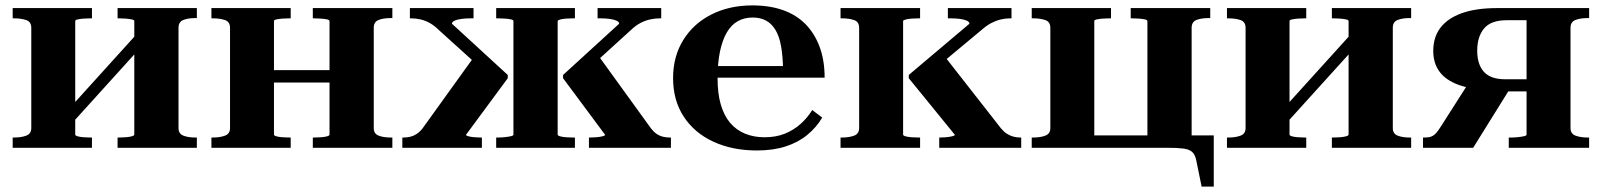

<svg xmlns="http://www.w3.org/2000/svg" viewBox="-20 -548 5940 712"><path d="M96 -73V-445Q96 -467 77.5 -473.5Q59 -480 32 -480H27V-518H321V-480H316Q303 -480 290 -479Q277 -478 268 -476Q259 -474 259 -470V-49Q259 -45 268 -42.5Q277 -40 290 -39Q303 -38 316 -38H321V0H27V-38H32Q59 -38 77.5 -45Q96 -52 96 -73ZM478 -49V-470Q478 -474 468.5 -476Q459 -478 446 -479Q433 -480 421 -480H416V-518H710V-481H704Q678 -481 660 -474Q642 -467 642 -445V-73Q642 -52 660 -45Q678 -38 704 -38H710V0H416V-38H421Q433 -38 446 -39Q459 -40 468.5 -42.5Q478 -45 478 -49ZM257 -102 222 -129 480 -414 515 -387Z M833 -73V-445Q833 -467 814.5 -473.5Q796 -480 769 -480H764V-518H1058V-480H1053Q1040 -480 1027 -479Q1014 -478 1005 -476Q996 -474 996 -470V-49Q996 -45 1005 -42.5Q1014 -40 1027 -39Q1040 -38 1053 -38H1058V0H764V-38H769Q796 -38 814.5 -45Q833 -52 833 -73ZM1202 -49V-469Q1202 -474 1193 -476Q1184 -478 1170.5 -479Q1157 -480 1145 -480H1140V-518H1435V-481H1429Q1402 -481 1384 -474Q1366 -467 1366 -445V-73Q1366 -52 1384 -45Q1402 -38 1429 -38H1435V0H1140V-38H1145Q1157 -38 1170.5 -39Q1184 -40 1193 -42.5Q1202 -45 1202 -49ZM938 -242V-288H1262V-242Z M2468 0H2164V-38H2168Q2178 -38 2191 -39Q2204 -40 2214 -42.5Q2224 -45 2224 -48L2068 -258V-270L2276 -460Q2276 -467 2266 -471.5Q2256 -476 2240 -478Q2224 -480 2207 -480H2196V-518H2432V-480H2427Q2409 -480 2391 -476Q2373 -472 2355.5 -463Q2338 -454 2320 -437L2164 -295L2198 -343L2394 -72Q2404 -59 2415 -51.5Q2426 -44 2438.5 -41Q2451 -38 2464 -38H2468ZM1472 0V-38H1477Q1490 -38 1502 -41Q1514 -44 1525.5 -51.5Q1537 -59 1547 -72L1742 -343L1764 -295L1607 -437Q1591 -453 1574 -462.5Q1557 -472 1539.5 -476Q1522 -480 1504 -480H1500V-518H1736V-480H1725Q1708 -480 1692 -478Q1676 -476 1666 -471.5Q1656 -467 1656 -460L1863 -270V-258L1708 -48Q1708 -45 1717.5 -42.5Q1727 -40 1740.5 -39Q1754 -38 1763 -38H1767V0ZM1820 -480V-518H2112V-480H2105Q2092 -480 2079 -479Q2066 -478 2057 -475.5Q2048 -473 2048 -470V-49Q2048 -45 2057 -42.5Q2066 -40 2079 -39Q2092 -38 2105 -38H2112V0H1820V-38H1827Q1840 -38 1853 -39.5Q1866 -41 1875 -43Q1884 -45 1884 -49V-470Q1884 -474 1875 -476Q1866 -478 1853 -479Q1840 -480 1827 -480Z M2641 -257Q2641 -201 2653 -160Q2665 -119 2687.5 -92.5Q2710 -66 2742.5 -52.5Q2775 -39 2815 -39Q2858 -39 2891 -52.5Q2924 -66 2949.5 -89Q2975 -112 2992 -140L3029 -112Q3008 -76 2974 -48Q2940 -20 2893.5 -5Q2847 10 2787 10Q2696 10 2625.5 -22.5Q2555 -55 2515.5 -115.5Q2476 -176 2476 -258Q2476 -339 2514 -400Q2552 -461 2618.5 -494.5Q2685 -528 2770 -528Q2834 -528 2883.5 -510.5Q2933 -493 2967 -458.5Q3001 -424 3019.5 -374Q3038 -324 3038 -260H2601V-303H2910L2884 -288Q2883 -340 2876.5 -376.5Q2870 -413 2856 -436.5Q2842 -460 2821 -471.5Q2800 -483 2771 -483Q2740 -483 2716 -469.5Q2692 -456 2675.5 -428Q2659 -400 2650 -357.5Q2641 -315 2641 -257Z M3166 -73V-445Q3166 -467 3147.5 -473.5Q3129 -480 3102 -480H3097V-518H3392V-480H3387Q3374 -480 3360.5 -479Q3347 -478 3338 -475.5Q3329 -473 3329 -470V-49Q3329 -45 3338 -42.5Q3347 -40 3360.5 -39Q3374 -38 3387 -38H3392V0H3097V-38H3102Q3129 -38 3147.5 -45Q3166 -52 3166 -73ZM3767 0H3463V-38H3467Q3474 -38 3487 -39Q3500 -40 3510.5 -42.5Q3521 -45 3521 -48L3350 -258V-270L3575 -460Q3575 -467 3565 -471.5Q3555 -476 3539 -478Q3523 -480 3505 -480H3495V-518H3731V-480H3726Q3708 -480 3690 -475.5Q3672 -471 3655 -462Q3638 -453 3620 -437L3447 -293L3480 -343L3692 -72Q3703 -59 3714 -52Q3725 -45 3737.5 -41.5Q3750 -38 3763 -38H3767Z M3875 -445Q3875 -467 3856.5 -473.5Q3838 -480 3811 -480H3806V-518H4100V-480H4095Q4082 -480 4069 -479Q4056 -478 4047 -476Q4038 -474 4038 -470V0H3806V-38H3811Q3838 -38 3856.5 -45Q3875 -52 3875 -73ZM4235 -469Q4235 -474 4226 -476Q4217 -478 4203.5 -479Q4190 -480 4178 -480H4173V-518H4468V-481H4462Q4435 -481 4417 -474Q4399 -467 4399 -445V0H4235ZM4237 0V-46H4481V144H4436L4416 46Q4412 26 4401.5 16Q4391 6 4369.5 3Q4348 0 4311 0ZM3977 0V-46H4302V0Z M4599 -73V-445Q4599 -467 4580.5 -473.5Q4562 -480 4535 -480H4530V-518H4824V-480H4819Q4806 -480 4793 -479Q4780 -478 4771 -476Q4762 -474 4762 -470V-49Q4762 -45 4771 -42.5Q4780 -40 4793 -39Q4806 -38 4819 -38H4824V0H4530V-38H4535Q4562 -38 4580.5 -45Q4599 -52 4599 -73ZM4981 -49V-470Q4981 -474 4971.5 -476Q4962 -478 4949 -479Q4936 -480 4924 -480H4919V-518H5213V-481H5207Q5181 -481 5163 -474Q5145 -467 5145 -445V-73Q5145 -52 5163 -45Q5181 -38 5207 -38H5213V0H4919V-38H4924Q4936 -38 4949 -39Q4962 -40 4971.5 -42.5Q4981 -45 4981 -49ZM4760 -102 4725 -129 4983 -414 5018 -387Z M5641 -473H5567Q5509 -473 5483.5 -442.5Q5458 -412 5458 -360Q5458 -309 5483 -281.5Q5508 -254 5562 -254H5676V-209H5527L5508 -214Q5436 -216 5388.5 -233.5Q5341 -251 5318 -282.5Q5295 -314 5295 -359Q5295 -410 5321.5 -445Q5348 -480 5400.5 -499Q5453 -518 5532 -518H5873V-481H5868Q5841 -481 5822.5 -474Q5804 -467 5804 -445V-73Q5804 -52 5822.5 -45Q5841 -38 5868 -38H5873V0H5575V-38H5584Q5597 -38 5610 -39.5Q5623 -41 5632 -43Q5641 -45 5641 -49ZM5433 -251 5578 -217 5443 0H5257V-38H5264Q5279 -38 5288.5 -42Q5298 -46 5305.5 -54.5Q5313 -63 5322 -77Z"/></svg>

Font: Roboto Serif 120pt Expanded SemiBold
Style: Regular
Weight: 600
Width: 7
Designer: Greg Gazdowicz
Foundry: Commercial Type
Version: Version 1.008